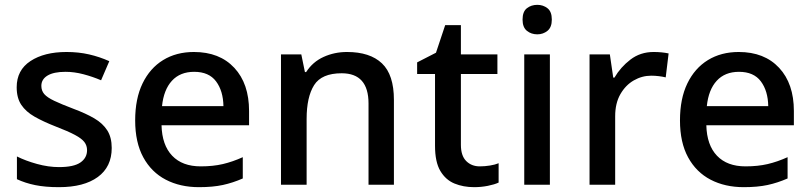

<svg xmlns="http://www.w3.org/2000/svg" viewBox="-20 -764 3353 794"><path d="M442 -152Q442 -74 384.5 -32Q327 10 224 10Q167 10 125.5 1.5Q84 -7 50 -23V-117Q86 -99 133 -86Q180 -73 224 -73Q285 -73 312.5 -92Q340 -111 340 -143Q340 -162 329 -176.5Q318 -191 290 -206Q262 -221 210 -241Q159 -261 123 -281.5Q87 -302 68 -330.5Q49 -359 49 -403Q49 -474 106 -511.5Q163 -549 255 -549Q305 -549 348.5 -539Q392 -529 432 -511L398 -432Q363 -447 325 -457Q287 -467 251 -467Q202 -467 176.5 -451.5Q151 -436 151 -409Q151 -389 163 -375Q175 -361 204.5 -347Q234 -333 284 -314Q335 -295 370 -274.5Q405 -254 423.5 -225Q442 -196 442 -152Z M782 -549Q888 -549 949 -483.5Q1010 -418 1010 -305V-246H648Q650 -164 692 -120Q734 -76 810 -76Q861 -76 901.5 -85.5Q942 -95 984 -114V-26Q943 -8 901.5 1Q860 10 803 10Q725 10 665.5 -21Q606 -52 572.5 -113.5Q539 -175 539 -266Q539 -356 569.5 -419Q600 -482 654.5 -515.5Q709 -549 782 -549ZM783 -467Q725 -467 691 -430Q657 -393 650 -325H904Q903 -388 873.5 -427.5Q844 -467 783 -467Z M1415 -549Q1510 -549 1559.5 -502Q1609 -455 1609 -351V0H1504V-336Q1504 -461 1393 -461Q1310 -461 1279 -412Q1248 -363 1248 -272V0H1142V-539H1226L1241 -466H1246Q1273 -508 1318 -528.5Q1363 -549 1415 -549Z M1964 -76Q1985 -76 2006.5 -79.5Q2028 -83 2042 -89V-9Q2025 -1 1997.5 4.5Q1970 10 1941 10Q1896 10 1859.5 -5Q1823 -20 1801 -57Q1779 -94 1779 -161V-458H1705V-506L1783 -546L1821 -660H1886V-539H2037V-458H1886V-165Q1886 -120 1908 -98Q1930 -76 1964 -76Z M2202 -744Q2226 -744 2244 -730Q2262 -716 2262 -683Q2262 -651 2244 -636.5Q2226 -622 2202 -622Q2177 -622 2159 -636.5Q2141 -651 2141 -683Q2141 -716 2159 -730Q2177 -744 2202 -744ZM2254 -539V0H2148V-539Z M2683 -549Q2717 -549 2745 -543L2733 -444Q2721 -447 2705 -449Q2689 -451 2673 -451Q2635 -451 2601 -431.5Q2567 -412 2545.5 -374.5Q2524 -337 2524 -283V0H2418V-539H2502L2516 -443H2521Q2546 -486 2587 -517.5Q2628 -549 2683 -549Z M3035 -549Q3141 -549 3202 -483.5Q3263 -418 3263 -305V-246H2901Q2903 -164 2945 -120Q2987 -76 3063 -76Q3114 -76 3154.5 -85.5Q3195 -95 3237 -114V-26Q3196 -8 3154.5 1Q3113 10 3056 10Q2978 10 2918.5 -21Q2859 -52 2825.5 -113.5Q2792 -175 2792 -266Q2792 -356 2822.5 -419Q2853 -482 2907.5 -515.5Q2962 -549 3035 -549ZM3036 -467Q2978 -467 2944 -430Q2910 -393 2903 -325H3157Q3156 -388 3126.5 -427.5Q3097 -467 3036 -467Z"/></svg>

Font: Noto Sans Meetei Mayek Medium
Style: Regular
Weight: 500
Designer: Monotype Design Team and Neelakash Kshetrimayum
Foundry: Monotype Imaging Inc.
Version: Version 2.002; ttfautohint (v1.8.4.7-5d5b)